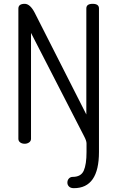

<svg xmlns="http://www.w3.org/2000/svg" viewBox="-20 -751 613 1003"><path d="M360 173Q403 173 417.5 140.5Q432 108 432 43V-2Q432 -15 420 -38L142 -579V-26Q142 -14 132 -7Q122 0 109 0Q95 0 85.5 -7Q76 -14 76 -26V-706Q76 -731 109 -731Q137 -731 161 -685L431 -153V-707Q431 -731 464 -731Q497 -731 497 -707V43Q497 232 366 232Q349 232 340.5 223.5Q332 215 332 203Q332 190 340 181.5Q348 173 360 173Z"/></svg>

Font: Dosis
Style: Regular
Weight: 400
Designer: Edgar Tolentino, Pablo Impallari, Igino Marini
Foundry: Edgar Tolentino, Pablo Impallari, Igino Marini
Version: Version 1.007